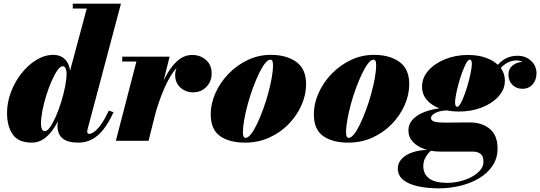

<svg xmlns="http://www.w3.org/2000/svg" viewBox="-20 -770 2954 1050"><path d="M409 10Q350.5 10 322.5 -12.8Q294.5 -35.5 294.5 -81Q294.5 -87 295 -94.8Q295.5 -102.5 297 -110L313 -183L347.5 -264.5V-325L454.5 -723.5H378V-750H641.5L459 -63.5Q457 -56 457 -49Q457 -44 459.8 -41Q462.5 -38 468 -38Q478.5 -38 494.2 -48.5Q510 -59 530.5 -86.5Q551 -114 575 -165L601 -156.5Q573.5 -97 544 -60.2Q514.5 -23.5 481 -6.8Q447.5 10 409 10ZM154.5 10Q80.5 10 49.5 -34.8Q18.5 -79.5 18.5 -152.5Q18.5 -210 39.8 -266.2Q61 -322.5 97.2 -368.5Q133.5 -414.5 178.8 -442.2Q224 -470 272 -470Q296.5 -470 317.5 -459Q338.5 -448 351.5 -423.2Q364.5 -398.5 364.5 -358.5Q364.5 -344 359.5 -311.2Q354.5 -278.5 344 -237Q333.5 -195.5 316.8 -152.2Q300 -109 276.8 -72.2Q253.5 -35.5 223 -12.8Q192.5 10 154.5 10ZM225.5 -52.5Q238 -52.5 253.8 -74.8Q269.5 -97 285.2 -132.8Q301 -168.5 314.2 -211Q327.5 -253.5 335.8 -295Q344 -336.5 344 -368.5Q344 -380 341.5 -389Q339 -398 334.2 -403Q329.5 -408 323 -408Q310 -408 294.2 -385.8Q278.5 -363.5 262.5 -327.2Q246.5 -291 233.2 -248.8Q220 -206.5 212 -165.2Q204 -124 204 -92.5Q204 -76 209.2 -64.2Q214.5 -52.5 225.5 -52.5Z M613.5 0 726 -433.5H648.5V-460H907.5L792.5 0ZM810.5 -133Q820 -175.5 834 -222Q848 -268.5 867 -312.2Q886 -356 910.5 -391.8Q935 -427.5 964.8 -448.5Q994.5 -469.5 1030 -469.5Q1075.5 -469.5 1106.5 -442.2Q1137.5 -415 1137.5 -368.5Q1137.5 -324.5 1108.5 -294.8Q1079.5 -265 1036 -265Q995 -265 966.5 -291.2Q938 -317.5 938 -358.5Q938 -401 966.2 -426.8Q994.5 -452.5 1037.5 -452.5Q1080.5 -452.5 1108.5 -431.2Q1136.5 -410 1136.5 -368.5L1110 -369Q1110 -406.5 1087.8 -425.2Q1065.5 -444 1027.5 -444Q998 -444 971.8 -423.5Q945.5 -403 922.8 -369Q900 -335 881.5 -293.5Q863 -252 848.8 -210.2Q834.5 -168.5 825.5 -133Z M1321 10Q1234 10 1183.2 -26Q1132.5 -62 1132.5 -144.5Q1132.5 -204.5 1158.8 -262.5Q1185 -320.5 1230.5 -367.2Q1276 -414 1335.2 -442Q1394.5 -470 1460.5 -470Q1547.5 -470 1600.8 -431.2Q1654 -392.5 1654 -310Q1654 -252 1629 -195.2Q1604 -138.5 1559 -92Q1514 -45.5 1453.2 -17.8Q1392.5 10 1321 10ZM1323 -16Q1336.5 -16 1352.8 -36.8Q1369 -57.5 1385.8 -92.5Q1402.5 -127.5 1418.2 -170.2Q1434 -213 1446.2 -257.8Q1458.5 -302.5 1465.8 -343.2Q1473 -384 1473 -413.5Q1473 -428 1469.8 -435.8Q1466.5 -443.5 1458.5 -443.5Q1445 -443.5 1428.8 -422.8Q1412.5 -402 1395.8 -367Q1379 -332 1363.2 -289.2Q1347.5 -246.5 1335.2 -201.8Q1323 -157 1315.8 -116.2Q1308.5 -75.5 1308.5 -46Q1308.5 -32 1311.8 -24Q1315 -16 1323 -16Z M1885 10Q1798 10 1747.2 -26Q1696.5 -62 1696.5 -144.5Q1696.5 -204.5 1722.8 -262.5Q1749 -320.5 1794.5 -367.2Q1840 -414 1899.2 -442Q1958.5 -470 2024.5 -470Q2111.5 -470 2164.8 -431.2Q2218 -392.5 2218 -310Q2218 -252 2193 -195.2Q2168 -138.5 2123 -92Q2078 -45.5 2017.2 -17.8Q1956.5 10 1885 10ZM1887 -16Q1900.5 -16 1916.8 -36.8Q1933 -57.5 1949.8 -92.5Q1966.5 -127.5 1982.2 -170.2Q1998 -213 2010.2 -257.8Q2022.5 -302.5 2029.8 -343.2Q2037 -384 2037 -413.5Q2037 -428 2033.8 -435.8Q2030.5 -443.5 2022.5 -443.5Q2009 -443.5 1992.8 -422.8Q1976.5 -402 1959.8 -367Q1943 -332 1927.2 -289.2Q1911.5 -246.5 1899.2 -201.8Q1887 -157 1879.8 -116.2Q1872.5 -75.5 1872.5 -46Q1872.5 -32 1875.8 -24Q1879 -16 1887 -16Z M2380.5 260Q2319 260 2267.8 249.2Q2216.5 238.5 2186 214.5Q2155.5 190.5 2155.5 150.5Q2155.5 131.5 2166.2 113.2Q2177 95 2198.8 80.8Q2220.5 66.5 2253 58Q2285.5 49.5 2329 49.5H2342.5Q2333.5 56 2322.5 68.2Q2311.5 80.5 2303.2 98.2Q2295 116 2295 138.5Q2295 182 2327.2 206Q2359.5 230 2426 230Q2459.5 230 2494.2 221.8Q2529 213.5 2558.2 198Q2587.5 182.5 2605.8 161.2Q2624 140 2624 114Q2624 84.5 2608.5 71.8Q2593 59 2564.5 59Q2555 59 2536.5 59Q2518 59 2495 59Q2472 59 2449.8 59Q2427.5 59 2410.5 59Q2393.5 59 2387 59Q2342 59 2302.2 45.5Q2262.5 32 2238 6Q2213.5 -20 2213.5 -57Q2213.5 -89.5 2234 -113Q2254.5 -136.5 2287.8 -151.8Q2321 -167 2360.2 -174Q2399.5 -181 2437 -181L2435.5 -166.5Q2388.5 -166.5 2362.8 -153.2Q2337 -140 2337 -125.5Q2337 -114.5 2346.8 -108.8Q2356.5 -103 2374.8 -101.2Q2393 -99.5 2417.5 -99.5Q2435 -99.5 2460.2 -99.8Q2485.5 -100 2510 -100.2Q2534.5 -100.5 2548.5 -100.5Q2616 -100.5 2658.5 -65.2Q2701 -30 2701 42Q2701 96.5 2673 137.5Q2645 178.5 2598.5 205.8Q2552 233 2495.2 246.5Q2438.5 260 2380.5 260ZM2489.5 -160Q2431.5 -160 2386 -176.5Q2340.5 -193 2314.2 -223.5Q2288 -254 2288 -296.5Q2288 -344.5 2322.5 -383.8Q2357 -423 2414.2 -446.2Q2471.5 -469.5 2539.5 -469.5Q2597.5 -469.5 2643 -452Q2688.5 -434.5 2714.8 -402.8Q2741 -371 2741 -328.5Q2741 -281 2706.5 -242.8Q2672 -204.5 2615 -182.2Q2558 -160 2489.5 -160ZM2480 -186Q2488.5 -186 2499.2 -205Q2510 -224 2521 -254.2Q2532 -284.5 2541 -317.2Q2550 -350 2555.2 -378.2Q2560.5 -406.5 2560.5 -421Q2560.5 -430 2557.8 -437Q2555 -444 2549 -444Q2540.5 -444 2529.8 -424.8Q2519 -405.5 2508 -375.8Q2497 -346 2488 -313Q2479 -280 2473.8 -252Q2468.5 -224 2468.5 -209.5Q2468.5 -200 2471.2 -193Q2474 -186 2480 -186ZM2810.5 -465Q2855 -465 2884.5 -437.2Q2914 -409.5 2914 -369.5Q2914 -334 2893.5 -309.2Q2873 -284.5 2836.5 -284.5Q2804 -284.5 2782.2 -306Q2760.5 -327.5 2760.5 -362.5Q2760.5 -393.5 2782.8 -411.5Q2805 -429.5 2833.5 -431Q2840 -431 2845.8 -426.5Q2851.5 -422 2853 -415Q2847.5 -425.5 2834.5 -432.5Q2821.5 -439.5 2805.5 -439.5Q2781.5 -439.5 2759.5 -429.2Q2737.5 -419 2718 -398Q2698.5 -377 2682.5 -344L2663.5 -354.5Q2690 -410 2726 -437.5Q2762 -465 2810.5 -465Z"/></svg>

Font: Bodoni Moda 9pt Black
Style: Italic
Weight: 900
Italic angle: -13°
Designer: Owen Earl
Foundry: indestructible type
Version: Version 2.004